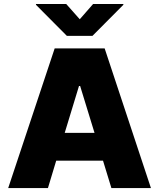

<svg xmlns="http://www.w3.org/2000/svg" viewBox="-20 -952 807 972"><path d="M21.5 0 256.8 -707H509.8L744.1 0H543.9L501.5 -138.7H264.6L222.7 0ZM458.5 -279.3 385.7 -516.6H379.9L307.6 -279.3ZM383.8 -854.5 451.2 -931.6H604.5V-927.7L448.2 -770.5H318.4L162.1 -927.7V-931.6H315.4Z"/></svg>

Font: Pretendard JP Black
Style: Regular
Weight: 900
Designer: Base glyphs from Inter by Rasmus Andersson; Hangeul glyphs from Noto Sans CJK(Source Han Sans) by Jang Soo-young and Kan
Foundry: Kil Hyung-jin
Version: Version 1.309